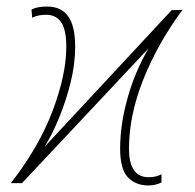

<svg xmlns="http://www.w3.org/2000/svg" viewBox="-20 -558 594 585"><path d="M432 7Q393 7 369.5 -18Q346 -43 346 -105Q346 -179 369 -260.5Q392 -342 433 -411L47 0H13Q98 -109 140 -219.5Q182 -330 182 -416Q182 -467 166.5 -490Q151 -513 120 -513Q96 -513 78 -504L76 -529Q84 -533 95 -535.5Q106 -538 124 -538Q166 -538 187.5 -508.5Q209 -479 209 -416Q209 -362 195 -306Q181 -250 160 -199Q139 -148 116 -111L503 -527L536 -528Q460 -425 416.5 -315.5Q373 -206 373 -105Q373 -18 433 -18Q446 -18 455 -20.5Q464 -23 472 -27V-2Q466 1 455.5 4Q445 7 432 7Z"/></svg>

Font: Noto Sans SemiCondensed Thin
Style: Italic
Weight: 100
Width: 4
Italic angle: -12°
Designer: Monotype Design Team
Foundry: Monotype Imaging Inc.
Version: Version 2.013; ttfautohint (v1.8.4.7-5d5b)